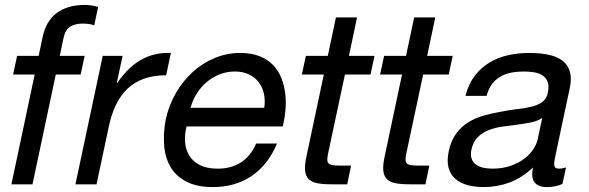

<svg xmlns="http://www.w3.org/2000/svg" viewBox="-20 -742 2373 773"><path d="M32.7 -441.9 48.8 -517.1H135.7L151.9 -594.2Q165.5 -657.7 208.7 -689.9Q252 -722.2 322.3 -722.2Q334 -722.2 348.9 -720Q363.8 -717.8 375 -713.9L359.4 -640.1Q349.1 -644 336.7 -645.5Q324.2 -647 313 -647Q282.2 -647 262.5 -634.8Q242.7 -622.6 235.8 -588.9L220.7 -517.1H320.8L304.7 -441.9H204.6L110.8 0H25.9L119.6 -441.9Z M473.6 -517.1 450.2 -408.2H452.1Q474.1 -439.9 497.8 -463.1Q521.5 -486.3 547.9 -501.2Q574.2 -516.1 604 -523.2Q633.8 -530.3 668 -528.8L648.9 -439Q597.7 -439 558.8 -424.8Q520 -410.6 492.2 -383.8Q464.4 -356.9 446 -318.1Q427.7 -279.3 417.5 -230L368.7 0H283.7L393.6 -517.1Z M1095.2 -164.1Q1077.1 -120.6 1051 -87.6Q1024.9 -54.7 991.9 -32.7Q959 -10.7 920.2 0.2Q881.3 11.2 837.4 11.2Q775.4 11.2 733.9 -9Q692.4 -29.3 669.4 -65.2Q646.5 -101.1 641.4 -150.9Q636.2 -200.7 647 -259.8Q659.7 -318.4 688.2 -367.7Q716.8 -417 756.6 -452.9Q796.4 -488.8 845.2 -508.8Q894 -528.8 946.8 -528.8Q992.7 -528.8 1025.4 -515.6Q1058.1 -502.4 1079.6 -480Q1101.1 -457.5 1112.8 -427.7Q1124.5 -397.9 1128.4 -365.2Q1132.3 -332.5 1129.2 -298.3Q1126 -264.2 1118.2 -232.9H731Q722.7 -199.2 725.3 -168.5Q728 -137.7 742.9 -114.3Q757.8 -90.8 785.6 -76.9Q813.5 -63 856 -63Q910.2 -63 949.5 -87.9Q988.8 -112.8 1011.2 -164.1ZM1043.9 -308.1Q1048.3 -338.4 1042.5 -365Q1036.6 -391.6 1021.2 -411.4Q1005.9 -431.2 981.7 -442.6Q957.5 -454.1 925.8 -454.1Q893.1 -454.1 864 -442.6Q835 -431.2 811.5 -411.1Q788.1 -391.1 771.7 -364.7Q755.4 -338.4 747.1 -308.1Z M1487.8 -517.1 1471.7 -441.9H1368.7L1300.3 -121.1Q1297.4 -106 1297.9 -96.9Q1298.3 -87.9 1304.2 -83Q1310.1 -78.1 1322.3 -76.7Q1334.5 -75.2 1354.5 -75.2H1393.6L1377.9 0H1313Q1279.8 0 1257.3 -4.4Q1234.9 -8.8 1222.7 -21Q1210.4 -33.2 1208.3 -55.2Q1206.1 -77.1 1213.9 -112.8L1283.7 -441.9H1195.3L1211.4 -517.1H1299.8L1332.5 -671.9H1417.5L1384.8 -517.1Z M1802.7 -517.1 1786.6 -441.9H1683.6L1615.2 -121.1Q1612.3 -106 1612.8 -96.9Q1613.3 -87.9 1619.1 -83Q1625 -78.1 1637.2 -76.7Q1649.4 -75.2 1669.4 -75.2H1708.5L1692.9 0H1627.9Q1594.7 0 1572.3 -4.4Q1549.8 -8.8 1537.6 -21Q1525.4 -33.2 1523.2 -55.2Q1521 -77.1 1528.8 -112.8L1598.6 -441.9H1510.3L1526.4 -517.1H1614.7L1647.5 -671.9H1732.4L1699.7 -517.1Z M2163.1 -267.1Q2144 -254.4 2117.2 -249Q2090.3 -243.7 2061 -240Q2031.7 -236.3 2002 -232.2Q1972.2 -228 1947 -218Q1921.9 -208 1903.3 -189.7Q1884.8 -171.4 1877.9 -139.2Q1873.5 -118.2 1878.7 -103.5Q1883.8 -88.9 1895.8 -79.8Q1907.7 -70.8 1925 -66.9Q1942.4 -63 1961.9 -63Q2003.9 -63 2036.1 -74.5Q2068.4 -85.9 2091.3 -103.5Q2114.3 -121.1 2127.4 -141.6Q2140.6 -162.1 2144.5 -180.2ZM2244.6 -2Q2219.7 11.2 2181.2 11.2Q2147.9 11.2 2132.6 -7.3Q2117.2 -25.9 2126 -67.9Q2081.5 -25.9 2031.5 -7.3Q1981.4 11.2 1927.2 11.2Q1892.1 11.2 1862.8 3.4Q1833.5 -4.4 1813.7 -21.5Q1793.9 -38.6 1786.1 -65.9Q1778.3 -93.3 1786.6 -132.8Q1795.9 -176.8 1816.9 -204.8Q1837.9 -232.9 1866.2 -250.2Q1894.5 -267.6 1928 -276.9Q1961.4 -286.1 1995.6 -292Q2032.2 -299.3 2064.5 -303Q2096.7 -306.6 2121.8 -313Q2147 -319.3 2163.6 -331.5Q2180.2 -343.8 2185.5 -368.2Q2191.4 -396 2184.6 -413.1Q2177.7 -430.2 2163.1 -439.2Q2148.4 -448.2 2128.7 -451.2Q2108.9 -454.1 2088.9 -454.1Q2062 -454.1 2038.1 -449.5Q2014.2 -444.8 1994.6 -433.6Q1975.1 -422.4 1960.9 -403.6Q1946.8 -384.8 1939 -356H1854Q1866.2 -403.8 1891.4 -436.8Q1916.5 -469.7 1950.7 -490.2Q1984.9 -510.7 2025.6 -519.8Q2066.4 -528.8 2109.9 -528.8Q2133.3 -528.8 2156.2 -526.6Q2179.2 -524.4 2199.7 -518.8Q2220.2 -513.2 2236.6 -503.2Q2252.9 -493.2 2263.4 -477.5Q2273.9 -461.9 2277.1 -439.7Q2280.3 -417.5 2273.9 -387.2L2217.3 -121.1Q2214.4 -106 2212.4 -95Q2210.4 -84 2211.4 -76.9Q2212.4 -69.8 2217 -66.4Q2221.7 -63 2231.9 -63Q2237.3 -63 2244.1 -64.2Q2251 -65.4 2258.8 -67.9Z"/></svg>

Font: XB Khoramshahr
Style: Italic
Weight: 400
Italic angle: -12°
Designer: Behnam
Foundry: Irmug
Version: Version 8.005 2009